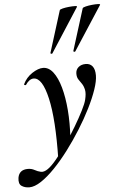

<svg xmlns="http://www.w3.org/2000/svg" viewBox="-139 -777 685 1102"><g transform="rotate(-5 203.5 -226.0)"><path d="M-15 281Q-41 281 -59.5 268.5Q-78 256 -73 221Q-65 175 -15 175Q6 175 23 184.5Q40 194 58 198Q76 202 99 186Q121 171 151 134.5Q181 98 213 51.5Q245 5 273.5 -43Q302 -91 322 -130.5Q342 -170 347 -191Q356 -227 351.5 -248.5Q347 -270 337.5 -284Q328 -298 319 -311Q310 -324 310 -345Q310 -368 326 -382Q342 -396 368 -396Q393 -396 407 -378.5Q421 -361 421 -326Q421 -294 404.5 -245.5Q388 -197 359.5 -140Q331 -83 294 -24Q257 35 216 89.5Q175 144 133 187.5Q91 231 53 256Q15 281 -15 281ZM164 135Q169 -94 141 -216.5Q113 -339 63 -339Q50 -339 38 -330Q26 -321 18 -308Q16 -304 10.5 -305.5Q5 -307 6 -311Q24 -349 59 -372Q94 -395 122 -395Q155 -395 180 -362.5Q205 -330 221 -273Q237 -216 243 -142Q249 -68 244 16ZM183 -473Q181 -470 176 -472Q171 -474 172 -476L247 -716Q248 -721 264.5 -725Q281 -729 301.5 -731Q322 -733 336 -732.5Q350 -732 347 -727ZM315 -473Q313 -470 308 -472Q303 -474 304 -476L379 -716Q381 -721 397.5 -725Q414 -729 434 -731Q454 -733 468.5 -732.5Q483 -732 480 -727Z"/></g></svg>

Font: Cormorant Infant Light
Style: Italic
Weight: 300
Italic angle: -10°
Designer: Christian Thalmann (Catharsis Fonts)
Foundry: Catharsis Fonts
Version: Version 4.001